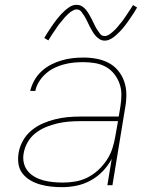

<svg xmlns="http://www.w3.org/2000/svg" viewBox="-20 -766 640 794"><path d="M237 8Q213 8 190.5 5.5Q168 3 146.5 -3Q125 -9 106 -20Q87 -31 73.5 -48Q60 -65 56.5 -87.5Q53 -110 57 -134Q61 -159 74.5 -183.5Q88 -208 109.5 -226Q131 -244 156 -255Q181 -266 207 -272.5Q233 -279 259 -281.5Q285 -284 311 -284H471L478 -326Q482 -350 482 -374.5Q482 -399 474 -421Q466 -443 451.5 -461Q437 -479 417 -490Q397 -501 373 -505Q349 -509 324 -509Q304 -509 284 -507Q264 -505 243.5 -499.5Q223 -494 204.5 -485Q186 -476 169.5 -461.5Q153 -447 141.5 -428.5Q130 -410 126 -390H105Q110 -412 122 -433.5Q134 -455 152 -471.5Q170 -488 191.5 -499Q213 -510 235.5 -516.5Q258 -523 280.5 -525.5Q303 -528 326 -528Q353 -528 379.5 -523Q406 -518 429 -506Q452 -494 468.5 -474Q485 -454 493.5 -429.5Q502 -405 502.5 -377.5Q503 -350 498 -323L445 0H424L442 -109Q427 -81 405 -58Q383 -35 354.5 -19.5Q326 -4 296 2Q266 8 237 8ZM241 -11Q266 -11 292 -15.5Q318 -20 342 -32Q366 -44 386.5 -63Q407 -82 422 -105Q437 -128 445 -153Q453 -178 457 -203L468 -265H311Q288 -265 264 -263Q240 -261 216.5 -255.5Q193 -250 170 -240.5Q147 -231 127 -215.5Q107 -200 94.5 -178Q82 -156 78 -133Q74 -112 78.5 -92.5Q83 -73 95 -58.5Q107 -44 124 -34.5Q141 -25 160 -20Q179 -15 199.5 -13Q220 -11 241 -11ZM413 -598Q401 -598 391 -604.5Q381 -611 374 -619.5Q367 -628 361.5 -637.5Q356 -647 350.5 -657.5Q345 -668 340 -679Q335 -690 329 -699.5Q323 -709 316 -718Q309 -727 297 -727Q292 -727 289.5 -726Q287 -725 282.5 -723Q278 -721 273 -717.5Q268 -714 262 -708.5Q256 -703 253 -699.5Q250 -696 247 -693Q244 -690 241.5 -686.5Q239 -683 236 -679.5Q233 -676 229.5 -672Q226 -668 223 -664Q220 -660 216.5 -655Q213 -650 210 -645Q207 -640 203 -635Q199 -630 195.5 -624Q192 -618 188 -612Q184 -606 180 -599L163 -609Q170 -621 176.5 -631Q183 -641 189 -650Q195 -659 201 -667.5Q207 -676 212.5 -683Q218 -690 223.5 -696.5Q229 -703 234 -708.5Q239 -714 248 -722Q257 -730 265 -735.5Q273 -741 280.5 -743.5Q288 -746 297 -746Q309 -746 319 -740Q329 -734 336 -725Q343 -716 348.5 -706.5Q354 -697 359.5 -686.5Q365 -676 370 -665Q375 -654 381 -644.5Q387 -635 394 -626Q401 -617 413 -617Q418 -617 420.5 -618Q423 -619 427.5 -621Q432 -623 437 -627Q442 -631 448 -636Q454 -641 457 -644.5Q460 -648 463 -651Q466 -654 468.5 -657.5Q471 -661 474 -664.5Q477 -668 480.5 -672Q484 -676 487 -680.5Q490 -685 493.5 -689.5Q497 -694 500 -699Q503 -704 507 -709.5Q511 -715 514.5 -720.5Q518 -726 522 -732Q526 -738 530 -745L547 -735Q541 -724 534 -713.5Q527 -703 521 -694Q515 -685 509 -676.5Q503 -668 497.5 -661Q492 -654 486.5 -647.5Q481 -641 476 -636Q471 -631 462 -622.5Q453 -614 445 -609Q437 -604 429.5 -601Q422 -598 413 -598Z"/></svg>

Font: Iosevka Thin Extended Oblique
Style: Regular
Weight: 100
Width: 7
Italic angle: -9°
Monospace: yes
Designer: Belleve Invis
Foundry: Belleve Invis
Version: Version 32.5.0; ttfautohint (v1.8.4)